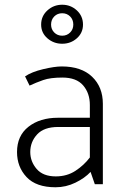

<svg xmlns="http://www.w3.org/2000/svg" viewBox="-20 -779 530 812"><path d="M331 -675Q331 -640 305 -617Q279 -594 243 -594Q207 -594 180.5 -617Q154 -640 154 -675Q154 -711 180.5 -735Q207 -759 243 -759Q279 -759 305 -735Q331 -711 331 -675ZM290 -675Q290 -696 276.5 -709.5Q263 -723 243 -723Q223 -723 209.5 -709.5Q196 -696 196 -675Q196 -655 209.5 -641.5Q223 -628 243 -628Q263 -628 276.5 -641.5Q290 -655 290 -675ZM216 -33Q263 -33 299 -56.5Q335 -80 360 -113V-242H226Q166 -242 137 -210.5Q108 -179 108 -136Q108 -96 135 -64.5Q162 -33 216 -33ZM241 -498Q324 -498 369.5 -454.5Q415 -411 415 -340V0H381L363 -52Q339 -26 299 -6.5Q259 13 215 13Q133 13 92.5 -30Q52 -73 52 -136Q52 -205 100.5 -243Q149 -281 225 -281H360V-335Q360 -385 331.5 -418Q303 -451 244 -451Q193 -451 163 -440.5Q133 -430 105 -417L86 -456Q114 -475 162.5 -486.5Q211 -498 241 -498Z"/></svg>

Font: Palanquin ExtraLight
Style: Regular
Weight: 275
Designer: Pria Ravichandran
Version: Version 1.001